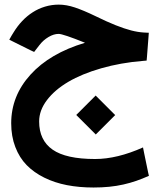

<svg xmlns="http://www.w3.org/2000/svg" viewBox="-20 -491 719 852"><path d="M357.2 -301.3Q259.4 -340.6 240.3 -340.6Q218.6 -340.6 195.2 -326.7Q171.8 -312.8 155.2 -291.2L141.6 -273.6L131.5 -260.5L116.4 -267.5L40.3 -305.3L21.2 -314.9L31.7 -333.5L39.8 -346.6Q56.9 -374.8 78.3 -397.5Q99.7 -420.2 125.2 -436.5Q150.6 -452.9 180.1 -461.7Q209.6 -470.5 240.8 -470.5Q274.6 -470.5 312.8 -457.7Q351.1 -444.8 402 -420.2Q454.4 -394.5 493.2 -379.1Q532 -363.7 562.2 -355.9Q592.4 -348.1 619.6 -346.6L640.3 -345.6L638.8 -324.9L632.2 -239.3L630.7 -222.2L613.6 -220.7Q514.9 -212.6 429 -187.9Q343.1 -163.2 282.9 -127.7Q222.7 -92.2 188.2 -46.6Q153.7 -1 153.7 47.9Q153.7 131.5 213.4 173Q273 214.6 402 214.6Q499.7 214.6 614.6 163.2L619.6 188.4L637.3 274.1L640.8 289.2Q611.6 302.3 584.6 311.6Q557.7 320.9 527.7 327.7Q497.7 334.5 464.7 337.8Q431.7 341.1 395 341.1Q331.5 341.1 276.8 330.5Q222.2 319.9 176.3 297.2Q130.5 274.6 98.2 241.6Q66 208.6 47.9 161.2Q29.7 113.9 29.7 55.9Q29.7 -65.5 115.4 -159.9Q201 -254.4 357.2 -301.3ZM324.9 12.6 398 -60.5 404.5 -67 411.1 -60.5 484.6 13.1 491.2 19.6 484.6 26.2 411.6 99.2 405 105.8 398.5 99.2 324.9 25.7 318.4 19.1Z"/></svg>

Font: Vazir FD
Style: Bold
Weight: 700
Foundry: DejaVu fonts team - Redesigned by Saber Rastikerdar
Version: Version 21.10;October 20, 2019;FontCreator 12.0.0.2547 64-bi